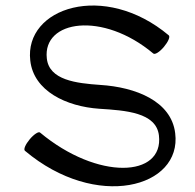

<svg xmlns="http://www.w3.org/2000/svg" viewBox="-20 -612 695 685"><path d="M69 -74C323 140 630 58 605 -137C591 -252 463 -301 338 -309C252 -315 155 -326 147 -404C132 -540 346 -573 527 -421C533 -416 550 -427 565 -445C580 -463 588 -481 582 -486C352 -679 66 -585 88 -396C100 -287 217 -232 334 -224C428 -218 537 -211 547 -129C565 22 328 32 123 -139C118 -144 101 -133 86 -115C71 -97 63 -79 69 -74Z"/></svg>

Font: Nupuram Expanded Light
Style: Regular
Weight: 300
Width: 7
Designer: Santhosh Thottingal (santhosh.thottingal@gmail.com)
Foundry: SMC
Version: Version 1.000